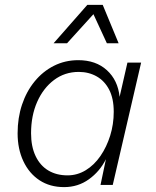

<svg xmlns="http://www.w3.org/2000/svg" viewBox="-20 -756 637 785"><path d="M242 9Q184 9 141.5 -19Q99 -47 75.5 -97Q52 -147 52 -211Q52 -274 70 -328Q88 -382 121.5 -423Q155 -464 200.5 -487Q246 -510 300 -510Q372 -510 417 -469Q462 -428 469 -360L501 -500H557L441 0H391L413 -105Q388 -55 343.5 -23Q299 9 242 9ZM256 -39Q296 -39 330.5 -60Q365 -81 390.5 -118Q416 -155 430.5 -201.5Q445 -248 445 -299Q445 -353 426.5 -389Q408 -425 375.5 -443.5Q343 -462 302 -462Q245 -462 201 -429Q157 -396 132 -339.5Q107 -283 107 -211Q107 -157 125.5 -118Q144 -79 177.5 -59Q211 -39 256 -39ZM199 -579 337 -736H400L465 -579H417L362 -698L254 -579Z"/></svg>

Font: Kantumruy Pro Light
Style: Italic
Weight: 300
Italic angle: -13°
Version: Version 1.002